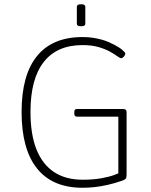

<svg xmlns="http://www.w3.org/2000/svg" viewBox="-20 -881 712 907"><path d="M370 6Q228 6 155 -85Q82 -176 82 -352Q82 -527 155 -616.5Q228 -706 370 -706Q397 -706 419 -702.5Q441 -699 459.5 -694Q478 -689 492.5 -682.5Q507 -676 519 -670Q544 -657 558 -645Q572 -633 572 -628Q572 -625 570 -621Q568 -617 565.5 -614Q563 -611 559.5 -608.5Q556 -606 553 -606Q547 -606 534 -615.5Q521 -625 499.5 -637Q478 -649 446 -658.5Q414 -668 370 -668Q249 -668 186.5 -588Q124 -508 124 -352Q124 -247 152 -176Q180 -105 235 -68.5Q290 -32 370 -32Q419 -32 456.5 -38.5Q494 -45 520 -54.5Q546 -64 562 -73L539 -39V-330H343Q331 -330 331 -344V-352Q331 -366 343 -366H562Q578 -366 578 -352V-55Q578 -42 574 -37Q570 -32 556 -27Q521 -15 488 -7.5Q455 0 425.5 3Q396 6 370 6ZM363 -757Q352 -757 347.5 -760Q343 -763 343 -769V-849Q343 -854 347.5 -857.5Q352 -861 363 -861Q374 -861 378.5 -857.5Q383 -854 383 -849V-769Q383 -763 378.5 -760Q374 -757 363 -757Z"/></svg>

Font: Asap Thin
Style: Regular
Weight: 250
Designer: Pablo Cosgaya
Foundry: Omnibus-Type
Version: Version 3.001